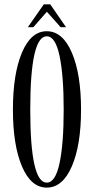

<svg xmlns="http://www.w3.org/2000/svg" viewBox="-20 -855 433 886"><path d="M108.4 -729.5 182.1 -835H211.9L284.7 -729.5H259.8L196.3 -800.8L133.8 -729.5ZM195.8 10.7Q123 10.7 81.3 -87.4Q39.6 -185.5 39.6 -349.1Q39.6 -513.7 81.3 -612.3Q123 -710.9 195.8 -710.9Q269 -710.9 311.5 -612.1Q354 -513.2 354 -349.1Q354 -185.5 311.5 -87.4Q269 10.7 195.8 10.7ZM195.8 -12.2Q235.8 -12.2 254.9 -102.3Q273.9 -192.4 273.9 -349.1Q273.9 -505.9 254.9 -596.7Q235.8 -687.5 195.8 -687.5Q119.6 -687.5 119.6 -349.1Q119.6 -12.2 195.8 -12.2Z"/></svg>

Font: Imbue
Style: Regular
Weight: 400
Designer: Tyler Finck
Foundry: Etcetera Type Company
Version: Version 0.910